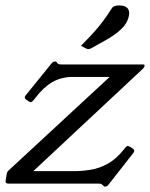

<svg xmlns="http://www.w3.org/2000/svg" viewBox="-51 -678 554 709"><path d="M438.5 -130Q449.5 -123 440.5 -112L349.5 4Q344.5 11 337.5 11Q334.5 11 333 10Q331.5 9 326.5 4Q323.5 1 320 0.5Q316.5 0 311.5 0H-20Q-33 0 -30 -13L-26 -36Q-24.2 -44 -22 -46L354 -394H218Q175.2 -394 141.9 -374.5Q108.5 -355 79.2 -316L73.5 -309Q67.5 -302 64.4 -301Q61.2 -300 54.5 -304L45.5 -310Q35.5 -317 45.5 -328L139.5 -444Q145.5 -451 152.5 -451Q154.5 -451 156.5 -450Q158.5 -449 161.5 -444Q164.5 -441 168.5 -440.5Q172.5 -440 177.5 -440H478.5Q484.5 -440 482.5 -433Q481.5 -429 476.5 -424L72 -46H220.8Q251.5 -46 283.2 -51Q315 -56 346.2 -73Q377.5 -90 406.5 -126.2L410.5 -131.2Q417.8 -141 423.2 -138.6Q428.8 -136.2 430.5 -135.2ZM248 -509Q280 -541.2 298.8 -562.4Q317.5 -583.5 331.1 -602.2Q344.8 -621 361 -646Q365.2 -653.2 372.8 -655.6Q380.2 -658 388.5 -658Q410.5 -658 419.8 -647.8Q429 -637.5 424.8 -619Q419.5 -592 396.8 -570.6Q374 -549.2 343.2 -531.9Q312.5 -514.5 285.5 -499.5Q282.2 -498.5 279.4 -497.2Q276.5 -496 274 -496.8Q270.2 -496.8 262.2 -501.2Z"/></svg>

Font: Young Serif Light
Style: Italic
Weight: 300
Italic angle: -10.979°
Designer: Bastien Sozeau
Foundry: NBR — Bastien Sozeau
Version: Version 5.001